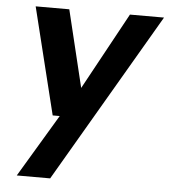

<svg xmlns="http://www.w3.org/2000/svg" viewBox="-53 -574 741 842"><g transform="rotate(5 317.5 -153.0)"><path d="M52 220 217 -56H186L70 -526H218L300 -187L485 -526H635L199 220Z"/></g></svg>

Font: DM Sans 9pt ExtraBold
Style: Italic
Weight: 800
Italic angle: -10°
Version: Version 4.004;gftools[0.9.30]